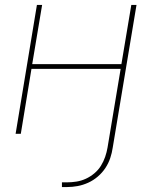

<svg xmlns="http://www.w3.org/2000/svg" viewBox="-20 -540 640 775"><path d="M230 215V196H251Q269 196 288.5 193Q308 190 326.5 181.5Q345 173 361 159.5Q377 146 387.5 129Q398 112 404.5 93Q411 74 414 56L467 -262H107L64 0H43L129 -520H150L110 -281H470L510 -520H531L435 56Q432 77 425 98Q418 119 405.5 138Q393 157 375 172.5Q357 188 336 197.5Q315 207 293.5 211Q272 215 251 215Z"/></svg>

Font: Iosevka Aile Thin Oblique
Style: Regular
Weight: 100
Italic angle: -9°
Designer: Belleve Invis
Foundry: Belleve Invis
Version: Version 31.1.0; ttfautohint (v1.8.4)